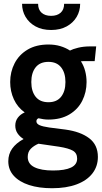

<svg xmlns="http://www.w3.org/2000/svg" viewBox="-20 -746 541 1018"><path d="M256 252Q186 252 134 235Q82 218 53 186Q24 154 24 109Q24 71 44.5 42Q65 13 105 -9Q85 -21 73 -39Q61 -57 61 -80Q61 -104 74.5 -122Q88 -140 111 -150Q73 -177 53.5 -219.5Q34 -262 34 -311Q34 -365 57.5 -410.5Q81 -456 126.5 -483Q172 -510 237 -510Q271 -510 299.5 -501.5Q328 -493 351 -478Q366 -486 394.5 -493Q423 -500 458 -500Q466 -500 474 -500Q482 -500 490 -500L482 -422Q471 -422 459.5 -422Q448 -422 437 -422Q432 -422 424.5 -422Q417 -422 409 -421Q424 -398 431.5 -369.5Q439 -341 439 -311Q439 -257 416 -211.5Q393 -166 347.5 -139Q302 -112 237 -112Q223 -112 210 -114Q197 -116 184 -119Q173 -114 173 -103Q173 -90 189.5 -82.5Q206 -75 241 -70L327 -59Q407 -48 453 -13Q499 22 499 86Q499 136 470 173.5Q441 211 386.5 231.5Q332 252 256 252ZM261 158Q324 158 356.5 142.5Q389 127 389 95Q389 66 366.5 53Q344 40 294 32L184 16Q160 26 143.5 42.5Q127 59 127 86Q127 123 162.5 140.5Q198 158 261 158ZM237 -204Q281 -204 304 -233Q327 -262 327 -311Q327 -360 304 -389Q281 -418 237 -418Q192 -418 169 -389Q146 -360 146 -311Q146 -262 169 -233Q192 -204 237 -204ZM251 -587Q203 -587 168.5 -606Q134 -625 115.5 -656.5Q97 -688 97 -726H182Q182 -695 200.5 -678.5Q219 -662 251 -662Q283 -662 301.5 -678.5Q320 -695 320 -726H405Q405 -688 386.5 -656.5Q368 -625 333.5 -606Q299 -587 251 -587Z"/></svg>

Font: Cabin VF Beta
Style: Regular
Weight: 400
Designer: Pablo Impallari
Foundry: Pablo Impallari. http://www.impallari.com Igino Marini. http://www.ikern.com
Version: Version 2.200